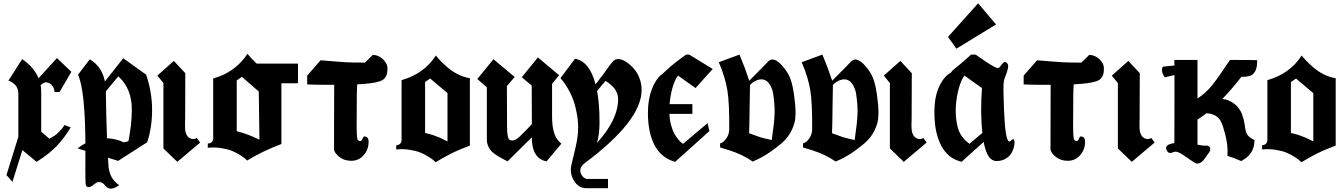

<svg xmlns="http://www.w3.org/2000/svg" viewBox="-20 -971 8107 1160"><path d="M30.8 -483.9 113.8 -613.8Q184.6 -566.4 212.9 -498.5L324.2 -620.1L411.1 -537.1L339.8 -415H309.1Q309.1 -438 293.5 -455.8Q277.8 -473.6 258.3 -473.6Q243.2 -473.6 225.6 -456.1Q229 -434.6 229 -418V-174.8L278.8 -132.8Q300.3 -145 310.5 -151.9Q320.8 -158.7 338.4 -175.8Q356 -192.9 370.1 -215.8L407.2 -201.2Q371.1 -141.1 325.4 -91.8Q279.8 -42.5 201.2 6.8L115.2 -64L55.2 127.9L19 86.9L90.8 -144.5V-407.2Q90.8 -423.8 84.7 -438Q78.6 -452.1 69.8 -460.2Q61 -468.3 52 -473.9Q43 -479.5 37.1 -481.4Z M516.1 159.7Q501.5 159.7 498.5 146Q495.6 132.3 495.6 57.6Q495.6 43 495.8 3.7Q496.1 -35.6 496.1 -59.6L448.7 -74.2Q469.7 -91.3 496.1 -105.5Q494.1 -422.4 451.7 -520L522.5 -612.8Q596.2 -568.4 613.8 -479L724.6 -619.1L862.8 -520Q898.9 -415 898.9 -306.2Q898.9 -202.6 869.6 -111.8L693.8 1L632.3 -18.1Q634.3 16.6 635.7 34.2Q638.7 66.9 652.1 94.7Q665.5 122.6 699.7 147.9Q670.4 168.9 648.9 168.9Q637.7 168.9 628.7 162.6Q619.6 156.2 614.3 148.7Q608.9 141.1 599.4 134.8Q589.8 128.4 578.1 128.4Q565.4 128.4 546.9 144Q528.3 159.7 516.1 159.7ZM626.5 -135.7Q681.2 -133.3 728.5 -110.8L755.9 -118.2Q776.4 -220.7 776.4 -310.1Q776.4 -436.5 694.8 -509.8L619.6 -419.4V-414.1Q621.1 -275.9 626.5 -135.7Z M967.3 -469.2V-74.2L1051.3 6.8L1189.5 -109.9L1169.4 -137.2Q1153.8 -128.4 1138.7 -131.8Q1126 -134.8 1116.7 -144Q1106.9 -153.8 1102.1 -169.4Q1099.1 -178.7 1098.1 -198.2Q1097.2 -203.1 1097.9 -227.5Q1098.6 -252 1098.6 -256.8L1099.6 -528.8L1030.3 -603L930.7 -514.2Z M1547.4 -127 1543.5 -418 1441.4 -506.8 1410.2 -484.9V-178.2Q1442.4 -170.9 1477.1 -157.5Q1511.7 -144 1529.5 -135.3Q1547.4 -126.5 1547.4 -127ZM1680.2 -101.1Q1561 -55.7 1473.1 -1Q1467.3 -6.8 1460.2 -13.2Q1453.1 -19.5 1429.4 -34.7Q1405.8 -49.8 1380.9 -59.8Q1356 -69.8 1316.4 -76.2Q1276.9 -82.5 1235.4 -78.1V-104Q1249.5 -104 1258.3 -111.8Q1268.1 -120.6 1268.1 -137.2V-497.1Q1308.6 -508.8 1334 -521.5Q1421.9 -564.5 1475.1 -646Q1499 -615.7 1530.8 -586.9H1780.3V-467.8H1680.2Z M1835.9 -514.2 1917 -606.9Q2036.1 -596.7 2073.5 -594.7Q2110.8 -592.8 2185.1 -592.8L2231.9 -639.2Q2267.1 -639.2 2293.9 -613Q2320.8 -586.9 2320.8 -560.1Q2320.8 -537.6 2317.6 -524.2Q2314.5 -510.7 2304.2 -498.5Q2293.9 -486.3 2273.4 -479.5Q2252.9 -472.7 2220.5 -468.3Q2188 -463.9 2138.2 -461.4Q2134.8 -421.4 2134.8 -212.9Q2134.8 -156.2 2137.9 -137.7Q2141.1 -119.1 2155.3 -119.1Q2165.5 -119.1 2170.2 -132.8Q2174.8 -146.5 2181.2 -146.5Q2207 -146.5 2207 -114.3Q2207 -67.4 2177.2 -33.4Q2147.5 0.5 2102.1 0.5Q2058.1 0.5 2028.1 -24.7Q1998 -49.8 1998 -71.8L1999 -458.5H1960.9Q1887.2 -458.5 1835.9 -460.9Z M2683.6 -408.2 2579.1 -496.6 2548.3 -475.6V-167.5Q2574.7 -162.1 2598.9 -153.8Q2623 -145.5 2636.2 -139.6Q2649.4 -133.8 2664.6 -126Q2679.7 -118.2 2683.6 -116.7ZM2406.2 -126.5V-486.8Q2542.5 -525.4 2613.3 -635.7Q2626 -619.6 2642.6 -602.3Q2659.2 -585 2686.3 -561.8Q2713.4 -538.6 2748.3 -521.2Q2783.2 -503.9 2818.8 -498.5V-90.8Q2815.9 -89.8 2803.2 -85.2Q2790.5 -80.6 2786.1 -78.6Q2781.7 -76.7 2769.3 -71.8Q2756.8 -66.9 2749.3 -63.5Q2741.7 -60.1 2728.5 -54.2Q2715.3 -48.3 2703.9 -42.2Q2692.4 -36.1 2677.5 -28.3Q2662.6 -20.5 2646.2 -11Q2629.9 -1.5 2611.8 9.3Q2605.5 2.9 2597.9 -3.7Q2590.3 -10.3 2566.9 -25.1Q2543.5 -40 2518.3 -50Q2493.2 -60.1 2453.9 -66.2Q2414.6 -72.3 2374 -67.9V-93.8Q2388.2 -93.8 2397.2 -102.5Q2406.2 -111.3 2406.2 -126.5Z M3315.4 -268.1Q3315.4 -207 3327.9 -167.5Q3340.3 -127.9 3371.6 -103L3282.2 3.9Q3237.8 -4.4 3215.6 -40.3Q3193.4 -76.2 3193.4 -133.8V-141.6L3046.4 3.9Q3039.1 0 3020.3 -10Q3001.5 -20 2991.2 -25.9Q2981 -31.7 2965.6 -43.2Q2950.2 -54.7 2942.1 -65.4Q2934.1 -76.2 2927.7 -92.3Q2921.4 -108.4 2921.4 -127V-443.4L2863.8 -493.7L2961.4 -613.3L3089.4 -505.9L3042.5 -451.2L3043.5 -208Q3043.5 -168.5 3047.4 -149.9Q3051.3 -131.3 3057.6 -126.7Q3064 -122.1 3077.6 -122.1Q3092.3 -122.1 3116 -142.8Q3139.6 -163.6 3193.4 -220.7L3192.4 -454.1L3132.3 -504.4L3230 -624L3357.9 -516.6L3315.4 -464.4Z M3527.3 109.9H3653.3V166H3522.9Q3481.9 166 3455.3 131.8Q3428.7 97.7 3428.7 54.7Q3428.7 37.1 3433.1 21.5Q3436 6.3 3447.5 -38.6Q3459 -83.5 3466.1 -123.8Q3473.1 -164.1 3473.1 -202.1Q3473.1 -227.5 3469.5 -256.3Q3465.8 -285.2 3455.8 -326.9Q3445.8 -368.7 3422.9 -414.3Q3399.9 -460 3366.2 -499L3454.1 -616.2Q3542.5 -600.1 3578.1 -461.4Q3602.5 -492.2 3624.8 -522.5Q3647 -552.7 3657 -567.1Q3667 -581.5 3677.5 -594Q3688 -606.4 3696.3 -610.4Q3704.6 -614.3 3716.8 -614.3Q3729 -614.3 3746.3 -606.4Q3763.7 -598.6 3783 -582.5Q3802.2 -566.4 3818.6 -544.9Q3835 -523.4 3845.7 -492.4Q3856.4 -461.4 3856.4 -427.7Q3856.4 -239.7 3507.8 18.1Q3485.8 39.1 3485.8 57.6Q3485.8 78.1 3499.5 94Q3513.2 109.9 3527.3 109.9ZM3586.4 -106.9Q3714.4 -249 3714.4 -372.1Q3714.4 -393.1 3706.3 -412.1Q3698.2 -431.2 3685.1 -444.8Q3671.9 -458.5 3660.6 -467.3Q3649.4 -476.1 3638.2 -481.9Q3629.4 -471.7 3612.5 -451.7Q3595.7 -431.6 3587.4 -421.4Q3602.1 -343.3 3602.1 -233.9Q3602.1 -154.3 3586.4 -106.9Z M4286.1 -554.2 4182.1 -439Q4119.6 -483.4 4076.7 -514.2Q4057.6 -490.7 4043.7 -443.4Q4029.8 -396 4025.4 -341.8H4163.1V-283.2H4024.4Q4025.9 -245.1 4035.2 -212.2Q4044.4 -179.2 4056.2 -159.9Q4067.9 -140.6 4079.6 -126.7Q4091.3 -112.8 4099.1 -107.4L4106.9 -102.1L4254.9 -227.1L4266.1 -179.2L4059.1 6.8Q3976.1 -16.1 3935.3 -92.5Q3894.5 -168.9 3894.5 -290.5Q3894.5 -369.1 3917.5 -430.2Q3940.4 -491.2 3976.1 -520Q3977.5 -521.5 3990 -531.7Q4002.4 -542 4012.2 -551.8Q4027.8 -567.4 4056.4 -589.8Q4085 -612.3 4105.5 -627L4126 -641.1H4144Z M4511.2 -458Q4509.8 -415 4508.8 -313.7Q4507.8 -212.4 4505.9 -166Q4563 -145 4572.8 -142.1Q4610.8 -131.3 4642.6 -125Q4658.2 -231 4659.9 -284.7Q4661.6 -338.4 4650.9 -407.2Q4647.5 -430.2 4632.6 -457Q4617.7 -483.9 4592.8 -490.2Q4566.9 -496.6 4534.7 -477.1Q4523.9 -470.7 4511.2 -458ZM4506.8 -483.4Q4602.1 -578.6 4620.6 -599.1Q4629.9 -608.4 4639.6 -610.8Q4653.3 -613.8 4669.4 -605Q4685.5 -596.2 4698.7 -581.8Q4711.9 -567.4 4720 -556.9Q4728 -546.4 4731.9 -540Q4763.7 -496.6 4776.9 -401.9Q4782.2 -360.4 4784.2 -339.6Q4786.1 -318.8 4786.4 -287.6Q4786.6 -256.3 4780.5 -231.4Q4774.4 -206.5 4761.7 -181.2Q4756.3 -170.4 4749.8 -160.2Q4743.2 -149.9 4737.3 -142.1Q4731.4 -134.3 4722.2 -124.8Q4712.9 -115.2 4707.5 -110.1Q4702.1 -105 4690.4 -95.7Q4678.7 -86.4 4674.3 -83Q4669.9 -79.6 4656.5 -69.6Q4643.1 -59.6 4639.6 -57.1Q4585.4 -18.6 4527.8 4.9Q4465.8 -37.6 4389.6 -62L4330.6 -80.1V-105Q4342.8 -106.9 4355 -118.9Q4367.2 -130.9 4374.5 -145Q4385.7 -167 4385.7 -188Q4387.2 -348.1 4374.5 -425.8Q4361.8 -503.4 4322.8 -595.2L4447.8 -641.1Q4482.9 -557.1 4506.8 -483.4Z M5012.2 -458Q5010.7 -415 5009.8 -313.7Q5008.8 -212.4 5006.8 -166Q5064 -145 5073.7 -142.1Q5111.8 -131.3 5143.6 -125Q5159.2 -231 5160.9 -284.7Q5162.6 -338.4 5151.9 -407.2Q5148.4 -430.2 5133.5 -457Q5118.7 -483.9 5093.8 -490.2Q5067.9 -496.6 5035.6 -477.1Q5024.9 -470.7 5012.2 -458ZM5007.8 -483.4Q5103 -578.6 5121.6 -599.1Q5130.9 -608.4 5140.6 -610.8Q5154.3 -613.8 5170.4 -605Q5186.5 -596.2 5199.7 -581.8Q5212.9 -567.4 5220.9 -556.9Q5229 -546.4 5232.9 -540Q5264.6 -496.6 5277.8 -401.9Q5283.2 -360.4 5285.2 -339.6Q5287.1 -318.8 5287.4 -287.6Q5287.6 -256.3 5281.5 -231.4Q5275.4 -206.5 5262.7 -181.2Q5257.3 -170.4 5250.7 -160.2Q5244.1 -149.9 5238.3 -142.1Q5232.4 -134.3 5223.1 -124.8Q5213.9 -115.2 5208.5 -110.1Q5203.1 -105 5191.4 -95.7Q5179.7 -86.4 5175.3 -83Q5170.9 -79.6 5157.5 -69.6Q5144 -59.6 5140.6 -57.1Q5086.4 -18.6 5028.8 4.9Q4966.8 -37.6 4890.6 -62L4831.5 -80.1V-105Q4843.8 -106.9 4856 -118.9Q4868.2 -130.9 4875.5 -145Q4886.7 -167 4886.7 -188Q4888.2 -348.1 4875.5 -425.8Q4862.8 -503.4 4823.7 -595.2L4948.7 -641.1Q4983.9 -557.1 5007.8 -483.4Z M5356.4 -469.2V-74.2L5440.4 6.8L5578.6 -109.9L5558.6 -137.2Q5543 -128.4 5527.8 -131.8Q5515.1 -134.8 5505.9 -144Q5496.1 -153.8 5491.2 -169.4Q5488.3 -178.7 5487.3 -198.2Q5486.3 -203.1 5487.1 -227.5Q5487.8 -252 5487.8 -256.8L5488.8 -528.8L5419.4 -603L5319.8 -514.2Z M5997.6 -823.2 5758.3 -676.8 5707.5 -748 5889.6 -951.2ZM5874.5 -641.1Q5874.5 -641.1 5935.1 -599.1Q6002.9 -554.2 6012.7 -560.1Q6016.6 -562.5 6022 -568.8Q6027.3 -575.2 6031.7 -581.1Q6036.1 -586.9 6041.3 -591.8Q6046.4 -596.7 6052.2 -596.4Q6058.1 -596.2 6064.5 -589.8Q6069.8 -584.5 6070.8 -576.2Q6071.8 -567.9 6069.1 -556.2Q6066.4 -544.4 6063.5 -535.4Q6060.5 -526.4 6055.4 -512.9Q6050.3 -499.5 6048.3 -494.1Q6046.9 -490.2 6045.9 -485.4Q6044.9 -480.5 6044.2 -473.4Q6043.5 -466.3 6043 -460.2Q6042.5 -454.1 6042.5 -443.4Q6042.5 -432.6 6042.5 -425Q6042.5 -417.5 6043 -402.8Q6043.5 -388.2 6043.7 -378.7Q6043.9 -369.1 6044.4 -350.1Q6044.9 -331.1 6045.4 -318.8Q6052.7 -118.2 6077.6 -116.2Q6082.5 -116.2 6090.6 -123.8Q6098.6 -131.3 6102.5 -129.9Q6109.4 -127 6109.4 -107.9Q6108.4 -83 6095.7 -55.2Q6083 -27.3 6055.7 -12.2Q6037.1 -1.5 6015.6 1Q5994.1 3.4 5984.4 -1Q5941.9 -12.7 5922.9 -113.3Q5908.2 -100.1 5880.9 -75.7Q5853.5 -51.3 5831.3 -31.2Q5809.1 -11.2 5789.6 6.8Q5743.7 -5.9 5718.3 -26.9Q5670.9 -64.9 5646.7 -138.7Q5622.6 -212.4 5625.5 -311Q5627.9 -394 5656.5 -452.9Q5685.1 -511.7 5724.6 -531.7Q5731 -543 5742.7 -551.8Q5760.3 -565.4 5786.4 -587.6Q5812.5 -609.9 5829.6 -625.5L5846.7 -641.1ZM5807.1 -514.2Q5787.6 -489.7 5773.7 -440.4Q5759.8 -391.1 5755.4 -336.7Q5751 -282.2 5760.5 -228Q5770 -173.8 5794.4 -143.1Q5802.7 -132.3 5813.5 -122.1Q5824.2 -111.8 5831.1 -106.9L5837.4 -102.1L5915 -168Q5901.9 -290 5912.6 -439Q5880.9 -462.4 5807.1 -514.2Z M6164.6 -514.2 6245.6 -606.9Q6364.7 -596.7 6402.1 -594.7Q6439.5 -592.8 6513.7 -592.8L6560.5 -639.2Q6595.7 -639.2 6622.6 -613Q6649.4 -586.9 6649.4 -560.1Q6649.4 -537.6 6646.2 -524.2Q6643.1 -510.7 6632.8 -498.5Q6622.6 -486.3 6602.1 -479.5Q6581.5 -472.7 6549.1 -468.3Q6516.6 -463.9 6466.8 -461.4Q6463.4 -421.4 6463.4 -212.9Q6463.4 -156.2 6466.6 -137.7Q6469.7 -119.1 6483.9 -119.1Q6494.1 -119.1 6498.8 -132.8Q6503.4 -146.5 6509.8 -146.5Q6535.6 -146.5 6535.6 -114.3Q6535.6 -67.4 6505.9 -33.4Q6476.1 0.5 6430.7 0.5Q6386.7 0.5 6356.7 -24.7Q6326.7 -49.8 6326.7 -71.8L6327.6 -458.5H6289.6Q6215.8 -458.5 6164.6 -460.9Z M6733.9 -469.2V-74.2L6817.9 6.8L6956.1 -109.9L6936 -137.2Q6920.4 -128.4 6905.3 -131.8Q6892.6 -134.8 6883.3 -144Q6873.5 -153.8 6868.7 -169.4Q6865.7 -178.7 6864.7 -198.2Q6863.8 -203.1 6864.5 -227.5Q6865.2 -252 6865.2 -256.8L6866.2 -528.8L6796.9 -603L6697.3 -514.2Z M7479 2Q7425.3 -21 7396 -29.3Q7399.9 -92.3 7382.8 -157.2Q7369.6 -209 7358.2 -233.4Q7346.7 -257.8 7322.8 -272.5Q7298.8 -285.6 7269 -286.6Q7236.3 -262.2 7214.8 -248.5V-96.7Q7248 -89.8 7268.1 -91.3Q7276.9 -92.3 7284.7 -86.4Q7292.5 -80.6 7292 -71.8Q7291 -63 7289.6 -58.6Q7288.1 -54.2 7286.1 -51.3Q7284.2 -48.3 7277.1 -39.3Q7270 -30.3 7262.7 -19Q7241.2 15.1 7217.8 17.1Q7212.4 16.1 7211.4 17.1Q7210.4 18.1 7205.1 15.4Q7199.7 12.7 7197.3 11.5Q7194.8 10.3 7186.8 4.9Q7178.7 -0.5 7172.6 -4.6Q7166.5 -8.8 7153.8 -17.6Q7141.1 -26.4 7128.9 -34.2Q7115.2 -43 7109.9 -46.1Q7104.5 -49.3 7095.5 -52.2Q7086.4 -55.2 7078.1 -54.2Q7072.8 -53.7 7062.5 -49.3Q7052.2 -44.9 7045.9 -47.4Q7035.6 -49.3 7029.3 -62.3Q7022.9 -75.2 7026.9 -85Q7034.7 -101.1 7075.2 -106.4Q7075.2 -126.5 7075.4 -213.1Q7075.7 -299.8 7075.7 -368.4Q7075.7 -437 7075.7 -517.6L7018.1 -503.9Q7004.9 -519 7001 -539.1Q6999.5 -548.8 7000.7 -555.4Q7002 -562 7004.4 -565.4L7006.8 -568.4L7075.7 -575.2Q7075.7 -600.1 7074.7 -608.9H7214.8V-376Q7241.2 -393.1 7263.9 -413.8Q7286.6 -434.6 7306.6 -460Q7326.7 -485.4 7341.1 -506.1Q7355.5 -526.9 7376.5 -558.3Q7397.5 -589.8 7411.1 -608.9Q7575.7 -608.9 7575.7 -606.9Q7575.7 -583.5 7572.3 -565.9Q7568.8 -548.3 7561.5 -537.6Q7554.2 -526.9 7546.9 -520.5Q7539.6 -514.2 7526.9 -511.2Q7514.2 -508.3 7504.9 -507.6Q7495.6 -506.8 7480 -506.8Q7422.9 -433.1 7364.7 -373Q7387.2 -371.1 7405.3 -362.8Q7423.3 -354.5 7431.2 -348.1Q7450.7 -335.4 7464.4 -316.2Q7478 -296.9 7482.4 -284.7Q7486.8 -272.5 7492.7 -252.9Q7498 -234.4 7501 -210.9Q7503.9 -187.5 7508.3 -173.3Q7512.7 -159.2 7524.9 -147Q7535.6 -136.2 7559.1 -124.5Q7559.1 -56.2 7508.8 -17.1Q7487.8 -2.4 7479 2Z M7914.6 -408.2 7810.1 -496.6 7779.3 -475.6V-167.5Q7805.7 -162.1 7829.8 -153.8Q7854 -145.5 7867.2 -139.6Q7880.4 -133.8 7895.5 -126Q7910.6 -118.2 7914.6 -116.7ZM7637.2 -126.5V-486.8Q7773.4 -525.4 7844.2 -635.7Q7856.9 -619.6 7873.5 -602.3Q7890.1 -585 7917.2 -561.8Q7944.3 -538.6 7979.2 -521.2Q8014.2 -503.9 8049.8 -498.5V-90.8Q8046.9 -89.8 8034.2 -85.2Q8021.5 -80.6 8017.1 -78.6Q8012.7 -76.7 8000.2 -71.8Q7987.8 -66.9 7980.2 -63.5Q7972.7 -60.1 7959.5 -54.2Q7946.3 -48.3 7934.8 -42.2Q7923.3 -36.1 7908.4 -28.3Q7893.6 -20.5 7877.2 -11Q7860.8 -1.5 7842.8 9.3Q7836.4 2.9 7828.9 -3.7Q7821.3 -10.3 7797.9 -25.1Q7774.4 -40 7749.3 -50Q7724.1 -60.1 7684.8 -66.2Q7645.5 -72.3 7605 -67.9V-93.8Q7619.1 -93.8 7628.2 -102.5Q7637.2 -111.3 7637.2 -126.5Z"/></svg>

Font: KJV1611
Style: Regular
Weight: 400
Version: Version 3.6.1